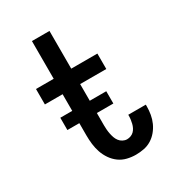

<svg xmlns="http://www.w3.org/2000/svg" viewBox="-180 -838 859 948"><g transform="rotate(-30 250.0 -363.5)"><path d="M315 8Q290 8 265.5 2Q241 -4 221 -18.5Q201 -33 186.5 -54Q172 -75 164 -98.5Q156 -122 153 -147Q150 -172 150 -197V-432H49V-520H150V-735H250V-520H399V-432H250V-197Q250 -185 251 -172.5Q252 -160 254.5 -147.5Q257 -135 261 -123.5Q265 -112 272.5 -102Q280 -92 291.5 -86Q303 -80 315 -80Q326 -80 336.5 -84Q347 -88 354.5 -95.5Q362 -103 367 -113Q372 -123 374.5 -133.5Q377 -144 378.5 -155Q380 -166 380 -177Q380 -178 380 -179.5Q380 -181 380 -182H480Q480 -179 480 -176.5Q480 -174 480 -172Q480 -149 476 -126Q472 -103 462.5 -82Q453 -61 438 -43Q423 -25 403.5 -13Q384 -1 361 3.5Q338 8 315 8ZM82 -267V-337H344V-267Z"/></g></svg>

Font: Zed Sans Semibold
Style: Regular
Weight: 600
Designer: Belleve Invis
Foundry: Belleve Invis
Version: Version 1.0.0; ttfautohint (v1.8.4)